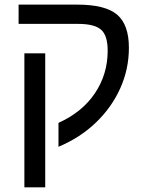

<svg xmlns="http://www.w3.org/2000/svg" viewBox="-20 -619 630 827"><path d="M535.2 -413.1Q535.2 -321.3 498 -238.8Q460.9 -156.2 393.1 -91.1Q325.2 -25.9 231.9 13.2V-89.8Q334 -135.7 388.9 -217.5Q443.8 -299.3 443.8 -400.9Q443.8 -466.3 415.3 -491.2Q386.7 -516.1 316.9 -516.1H60.1V-599.1H313Q433.6 -599.1 484.4 -555.9Q535.2 -512.7 535.2 -413.1ZM174.8 -389.2V188H85V-389.2Z"/></svg>

Font: Arimo Nerd Font
Style: Regular
Weight: 400
Designer: Steve Matteson
Foundry: Monotype Imaging Inc.
Version: Version 1.33;Nerd Fonts 3.2.1